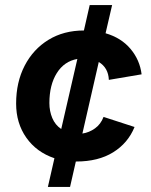

<svg xmlns="http://www.w3.org/2000/svg" viewBox="-20 -631 600 762"><path d="M170 111 196 -3Q125 -27 84.5 -84.5Q44 -142 44 -220Q44 -305 78 -370.5Q112 -436 172.5 -473Q233 -510 313 -510L336 -611H425L399 -499Q461 -481 498 -437Q535 -393 542 -336L412 -314Q410 -362 372 -385L307 -101Q334 -105 357 -121.5Q380 -138 391 -167L514 -127Q488 -63 429 -26.5Q370 10 283 10Q282 10 281 10L258 111ZM176 -222Q176 -190 187.5 -162.5Q199 -135 223 -119L287 -397Q235 -388 205.5 -341Q176 -294 176 -222Z"/></svg>

Font: Prodigy Sans SemiBold
Style: Italic
Weight: 600
Italic angle: -13°
Designer: Wei Huang
Foundry: Wei Huang
Version: Version 1.003; ttfautohint (v1.8.3)